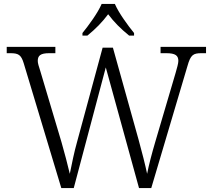

<svg xmlns="http://www.w3.org/2000/svg" viewBox="-20 -951 1075 971"><path d="M397 -784V-771H422C465 -806 497 -839 527 -879C557 -839 590 -806 633 -771H658V-784C627 -822 580 -886 561 -931H494C475 -886 428 -822 397 -784ZM100 -631 290 0H353L515 -610L683 0H745L928 -617C944 -674 957 -682 999 -682H1022V-714H792V-682H821C867 -682 882 -670 882 -643C882 -630 875 -607 868 -582L766 -236C748 -175 733 -118 724 -72C714 -120 699 -178 681 -244L551 -710H499L371 -238C354 -178 344 -125 333 -72C320 -125 309 -170 291 -232L184 -591C176 -616 171 -631 171 -643C171 -670 185 -682 229 -682H260V-714H14V-682H32C73 -682 87 -674 100 -631Z"/></svg>

Font: Noto Serif Bengali Light
Style: Regular
Weight: 300
Designer: Juan Bruce, Universal Thirst, Indian Type Foundry and the Monotype Design Team.
Foundry: Monotype Imaging Inc.
Version: Version 2.003